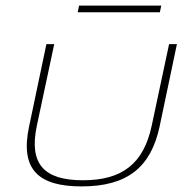

<svg xmlns="http://www.w3.org/2000/svg" viewBox="-20 -658 653 687"><path d="M84 -205C51 -50 119 9 272 9C436 9 520 -60 551 -205L613 -500H585L523 -209C494 -72 417 -13 277 -13C136 -13 83 -72 112 -209L174 -500H146ZM258 -614H552L557 -638H263Z"/></svg>

Font: LT Wave Thin
Style: Italic
Weight: 100
Designer: Daniel Lyons
Version: Version 2.5 (Glyphs App)